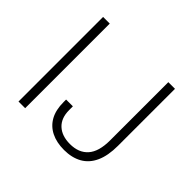

<svg xmlns="http://www.w3.org/2000/svg" viewBox="-161 -887 1101 1101"><g transform="rotate(45 389.5 -337.0)"><path d="M98 0V-686H152V0ZM479 12Q418 12 374 -10Q330 -32 306.5 -74.5Q283 -117 283 -181V-201H338V-171Q338 -106 375.5 -71Q413 -36 479 -36Q550 -36 588.5 -79.5Q627 -123 627 -214V-686H681V-224Q681 -144 657 -91.5Q633 -39 587.5 -13.5Q542 12 479 12Z"/></g></svg>

Font: Archivo Thin
Style: Regular
Weight: 250
Designer: Hector Gatti
Foundry: Omnibus-Type
Version: Version 2.001